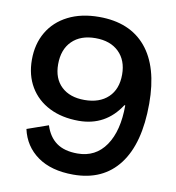

<svg xmlns="http://www.w3.org/2000/svg" viewBox="-81 -783 794 865"><g transform="rotate(10 316.0 -350.0)"><path d="M68 -156 165 -190Q181 -139 217 -113Q253 -87 313 -87Q396 -87 442 -154Q488 -221 488 -338H484Q416 -233 293 -233Q216 -233 158.5 -262Q101 -291 69.5 -344Q38 -397 38 -468Q38 -540 70 -594.5Q102 -649 162 -679.5Q222 -710 304 -710Q444 -710 518.5 -621.5Q593 -533 593 -364Q593 -182 520 -86Q447 10 311 10Q210 10 147.5 -34.5Q85 -79 68 -156ZM450 -472Q450 -537 411 -575Q372 -613 304 -613Q236 -613 197 -574.5Q158 -536 158 -468Q158 -403 196.5 -366.5Q235 -330 302 -330Q371 -330 410.5 -367.5Q450 -405 450 -472Z"/></g></svg>

Font: Niramit SemiBold
Style: Regular
Weight: 600
Designer: Katatrad Aksorn Co.,Ltd.
Foundry: Cadson Demak Co.,Ltd.
Version: Version 1.001; ttfautohint (v1.6)